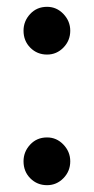

<svg xmlns="http://www.w3.org/2000/svg" viewBox="-20 -534 275 563"><path d="M49 0ZM118 -131Q146 -131 166 -110Q186 -89 186 -61Q186 -32 166 -11.5Q146 9 118 9Q89 9 69 -11Q49 -31 49 -61Q49 -89 68.5 -110Q88 -131 118 -131ZM118 -514Q146 -514 166 -493Q186 -472 186 -444Q186 -415 166 -394.5Q146 -374 118 -374Q89 -374 69 -394Q49 -414 49 -444Q49 -472 68.5 -493Q88 -514 118 -514Z"/></svg>

Font: Rosa Sans Medium
Style: Regular
Weight: 500
Designer: Pentagram / MCKL
Foundry: Pentagram / MCKL
Version: Version 1.005;September 16, 2019;FontCreator 11.5.0.2425 64-